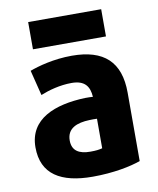

<svg xmlns="http://www.w3.org/2000/svg" viewBox="-85 -809 738 896"><g transform="rotate(-10 284.0 -360.5)"><path d="M456 -613H110V-742H456ZM510 -13C464 4 381 21 282 21C132 21 42 -32 42 -160C42 -295 166 -342 310 -347C324 -347 338 -347 347 -346C344 -395 323 -427 260 -427C205 -427 151 -412 112 -396L82 -516C122 -531 197 -552 283 -552C435 -552 510 -483 510 -337ZM348 -102V-242C337 -242 324 -243 312 -242C253 -240 205 -222 205 -164C205 -115 238 -96 291 -96C319 -96 332 -98 348 -102Z"/></g></svg>

Font: Repo ExtraBold
Style: Bold
Weight: 700
Designer: Stefan Peev
Foundry: Context Ltd
Version: Version 1.502